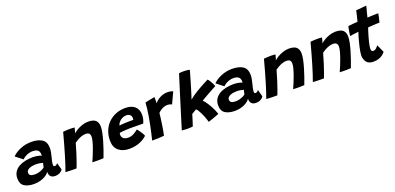

<svg xmlns="http://www.w3.org/2000/svg" viewBox="6 -1639 5302 2576"><g transform="rotate(-20 2657.0 -350.5)"><path d="M194.8 8.6Q109.2 8.6 57.6 -24.6Q5.9 -57.8 5.9 -135.5Q5.9 -191.1 30.6 -229.6Q55.4 -268.1 97.2 -291.6Q139.1 -315 191.2 -325.6Q243.2 -336.2 298.1 -336.2Q324 -336.2 349.2 -332.4Q374.4 -328.5 393.4 -322.9Q412.5 -317.4 418.9 -312.2Q419.9 -320.8 419.2 -335.9Q418.6 -351 414.5 -362Q407.4 -387.4 383.6 -399.9Q359.8 -412.5 320.1 -412.5Q291.9 -412.5 263.2 -403.6Q234.5 -394.6 211.1 -380.2Q187.6 -365.9 173.5 -349.8L72.9 -428.6Q119.2 -475.8 192.7 -505.6Q266.1 -535.4 346.4 -535.4Q444.6 -535.4 500.6 -498.2Q556.5 -461.1 556.5 -372.6Q556.5 -346.2 551.1 -315.9Q545.6 -285.5 537.5 -255.8Q529.4 -226 523.1 -197.2Q516.9 -168.5 516.9 -145.9Q516.9 -131.9 521.8 -127.4Q526.6 -122.9 535.8 -122.9Q549.1 -122.9 559.6 -130.1Q570 -137.2 577.8 -150.4L605.2 -50.1Q593.2 -27 564.4 -11.4Q535.5 4.1 496.4 4.1Q454.9 4.1 433.6 -18.3Q412.4 -40.8 412.4 -85.2Q399.9 -62.5 368.5 -40.9Q337.1 -19.2 292.6 -5.3Q248 8.6 194.8 8.6ZM250.9 -108.9Q274.6 -108.9 301.2 -115.6Q327.8 -122.2 351.1 -133.2Q374.5 -144.1 388.2 -156.9Q391.4 -172.5 395 -188.9Q398.6 -205.2 402.1 -217Q392.1 -221.4 362.9 -226.6Q333.8 -231.9 300 -231.9Q277.5 -231.9 254.1 -227.8Q230.8 -223.8 210.9 -215.2Q191.1 -206.6 179 -193.2Q166.9 -179.9 166.9 -161.6Q166.9 -133.8 186.6 -121.3Q206.4 -108.9 250.9 -108.9Z M799 6.8Q783.6 6.9 761.6 6.8Q739.6 6.6 717.1 6.2Q698.9 5.5 674.9 4.4Q651 3.2 641.8 2.4Q657.5 -39.2 674.9 -92.2Q692.4 -145.2 711.6 -209.8Q730.9 -274.4 752.6 -351Q774.2 -427.6 797.9 -516.5Q817.6 -519 844.2 -520.6Q870.9 -522.1 897.1 -522.1Q915.8 -522.1 932.9 -521.2Q950.1 -520.2 962.5 -518.1Q961.6 -513.6 957.9 -499.3Q954.2 -485 949.7 -468.6Q945.1 -452.1 941.2 -440.4Q958.8 -459.2 993.8 -480.2Q1028.9 -501.1 1072.1 -515.6Q1115.2 -530 1156.5 -530Q1232.6 -530 1264.9 -499.3Q1297.1 -468.6 1297.1 -407.8Q1297.1 -372.6 1286.8 -322.6Q1276.4 -272.6 1259.8 -215.7Q1243.1 -158.8 1223.6 -102.4Q1204.1 -46 1185.6 1.5Q1174.9 2.5 1153.3 3.3Q1131.8 4.1 1107.6 4.1Q1082 4.1 1059.2 3.4Q1036.5 2.6 1026 1.5Q1040.6 -29.6 1059.1 -74.2Q1077.5 -118.8 1094.8 -166.8Q1112 -214.8 1123.1 -257.2Q1134.2 -299.8 1134.2 -326.5Q1134.2 -355 1119.8 -370.9Q1105.4 -386.8 1070.4 -386.8Q1040.9 -386.8 1010.6 -376.4Q980.2 -366.1 953.4 -351Q926.5 -335.9 906.6 -321.1Q884.9 -242.1 864.2 -178.4Q843.6 -114.6 827 -67.9Q810.4 -21.2 799 6.8Z M1811.8 -90.2Q1793.6 -73.2 1769.1 -56.7Q1744.5 -40.1 1713.1 -26.8Q1681.8 -13.5 1642.9 -5.4Q1604 2.6 1557.2 2.6Q1462.1 2.6 1404.8 -46.4Q1347.4 -95.4 1347.4 -188.5Q1347.4 -266.8 1373.5 -330Q1399.6 -393.2 1446 -438.4Q1492.4 -483.6 1554.1 -508Q1615.8 -532.4 1687.4 -532.4Q1775.8 -532.4 1823.8 -489.4Q1871.9 -446.5 1871.9 -369.2Q1871.9 -340.1 1864.9 -309.4Q1857.9 -278.8 1844.6 -252.5Q1837.8 -252.9 1813.2 -253.2Q1788.6 -253.5 1757.2 -253.8Q1725.8 -254.1 1697.9 -254.3Q1670 -254.5 1656.5 -254.2Q1628.4 -254 1599.3 -252.2Q1570.2 -250.5 1546 -248.1Q1521.8 -245.6 1506.9 -243Q1502.5 -231.1 1502.5 -212.6Q1502.5 -191.1 1514.3 -175.5Q1526.1 -159.9 1546.6 -151.7Q1567 -143.5 1592.9 -143.5Q1616 -143.5 1636.2 -149.1Q1656.5 -154.8 1674.1 -164.2Q1691.8 -173.8 1707.6 -185Q1723.5 -196.2 1737.9 -207.4Q1740.4 -204.9 1750.5 -192.2Q1760.6 -179.5 1773.2 -161.4Q1785.9 -143.2 1796.9 -124.3Q1807.9 -105.4 1811.8 -90.2ZM1536.1 -336.2Q1547.9 -338.1 1566.9 -340Q1586 -341.9 1610.6 -343.3Q1635.2 -344.8 1663.5 -345Q1679.8 -345.2 1695.2 -345.2Q1710.6 -345.1 1721.9 -345.1Q1733.2 -345 1736.9 -344.6Q1738.6 -351 1739.3 -358.4Q1740 -365.9 1740 -372.9Q1739.6 -389.6 1731.8 -403.6Q1723.9 -417.6 1708.2 -426.1Q1692.5 -434.6 1668.2 -434.6Q1636.2 -434.6 1608.3 -420.6Q1580.4 -406.5 1561.5 -384Q1542.6 -361.5 1536.1 -336.2Z M2107 -447.9Q2124.5 -470.5 2153.4 -491.1Q2182.2 -511.6 2217.6 -524.6Q2252.9 -537.6 2289.8 -537.6Q2313.6 -537.6 2337.9 -532.8Q2362.2 -528 2370.9 -521L2297.1 -362Q2287.2 -366.4 2271.4 -371.8Q2255.5 -377.2 2233.1 -377.2Q2209.9 -377.2 2186.1 -369.2Q2162.2 -361.2 2140.1 -346.9Q2117.9 -332.6 2098.8 -313.4Q2095.9 -284 2090 -239.4Q2084.1 -194.8 2076.9 -147.4Q2069.8 -100.1 2062.8 -61.4Q2055.9 -22.6 2051.1 -4.2Q2014.8 0.2 1968.4 1.6Q1922.1 3 1879.8 2.8Q1890.6 -40.4 1902.9 -94.1Q1915.2 -147.9 1926.8 -205.9Q1938.2 -264 1947.8 -320.3Q1957.4 -376.6 1963.3 -425.1Q1969.2 -473.6 1970 -507.6Q1995.6 -514.4 2025.3 -520.4Q2055 -526.4 2078.5 -530.2Q2102 -534.1 2108.8 -534.5Q2108.8 -517 2108.4 -489.8Q2108 -462.6 2107 -447.9Z M2678.8 25.6Q2675.6 10.6 2667.7 -13.1Q2659.8 -36.9 2648.7 -64.1Q2637.6 -91.4 2624.9 -117.1Q2612.2 -142.9 2599.6 -162.4Q2586.9 -181.9 2575.4 -189.9Q2569.6 -186.5 2559.4 -180.4Q2549.1 -174.4 2538.1 -167.6Q2527.1 -160.8 2518.6 -155.5Q2510.1 -150.2 2507 -148Q2500.9 -126.5 2493.6 -102.9Q2486.4 -79.4 2479.2 -57.2Q2472.1 -35 2466.1 -16.8Q2460.1 1.4 2456.2 11.9Q2437 13.9 2418.1 15Q2399.1 16.1 2381 16.1Q2356.9 16.1 2335.9 14.4Q2314.9 12.8 2299.6 11Q2307.5 -14 2321.9 -60.6Q2336.2 -107.1 2354.9 -167.7Q2373.6 -228.2 2394.4 -295.6Q2415.1 -363 2435.9 -429.6Q2456.8 -496.1 2475.1 -555.2Q2493.4 -614.2 2507.3 -658.2Q2521.2 -702.2 2528.1 -723.6Q2545 -725.1 2562 -726.1Q2579 -727 2595.6 -727Q2619.2 -727 2640.8 -724.5Q2662.4 -722 2679.8 -716.2Q2665.6 -666.1 2649.2 -609.8Q2632.8 -553.5 2616.6 -499.6Q2600.4 -445.8 2586.7 -401.9Q2573 -358 2564.4 -332.8Q2584.8 -351.6 2613 -371.5Q2641.2 -391.4 2673.6 -411Q2706 -430.6 2739.1 -449.1Q2772.2 -467.5 2802.8 -483.4Q2833.4 -499.4 2858 -512.1Q2869.4 -502.5 2883.4 -480.2Q2897.4 -458 2909.4 -434.2Q2921.4 -410.4 2926.2 -395.5Q2903 -383 2871.3 -365.6Q2839.6 -348.2 2806.4 -329.8Q2773.1 -311.4 2744.9 -295Q2716.8 -278.6 2700 -268.5Q2710.6 -259.8 2724.4 -242.4Q2738.2 -225 2753.5 -201.4Q2768.8 -177.9 2784.1 -150Q2799.5 -122.1 2813.2 -91.9Q2826.9 -61.8 2837 -31.2Q2828.4 -26.5 2807.1 -18.3Q2785.9 -10.1 2760.4 -1.1Q2734.9 8 2712.3 15.5Q2689.8 23 2678.8 25.6Z M3061.8 8.6Q2976.2 8.6 2924.6 -24.6Q2872.9 -57.8 2872.9 -135.5Q2872.9 -191.1 2897.6 -229.6Q2922.4 -268.1 2964.2 -291.6Q3006.1 -315 3058.2 -325.6Q3110.2 -336.2 3165.1 -336.2Q3191 -336.2 3216.2 -332.4Q3241.4 -328.5 3260.4 -322.9Q3279.5 -317.4 3285.9 -312.2Q3286.9 -320.8 3286.2 -335.9Q3285.6 -351 3281.5 -362Q3274.4 -387.4 3250.6 -399.9Q3226.8 -412.5 3187.1 -412.5Q3158.9 -412.5 3130.2 -403.6Q3101.5 -394.6 3078.1 -380.2Q3054.6 -365.9 3040.5 -349.8L2939.9 -428.6Q2986.2 -475.8 3059.7 -505.6Q3133.1 -535.4 3213.4 -535.4Q3311.6 -535.4 3367.6 -498.2Q3423.5 -461.1 3423.5 -372.6Q3423.5 -346.2 3418.1 -315.9Q3412.6 -285.5 3404.5 -255.8Q3396.4 -226 3390.1 -197.2Q3383.9 -168.5 3383.9 -145.9Q3383.9 -131.9 3388.8 -127.4Q3393.6 -122.9 3402.8 -122.9Q3416.1 -122.9 3426.6 -130.1Q3437 -137.2 3444.8 -150.4L3472.2 -50.1Q3460.2 -27 3431.4 -11.4Q3402.5 4.1 3363.4 4.1Q3321.9 4.1 3300.6 -18.3Q3279.4 -40.8 3279.4 -85.2Q3266.9 -62.5 3235.5 -40.9Q3204.1 -19.2 3159.6 -5.3Q3115 8.6 3061.8 8.6ZM3117.9 -108.9Q3141.6 -108.9 3168.2 -115.6Q3194.8 -122.2 3218.1 -133.2Q3241.5 -144.1 3255.2 -156.9Q3258.4 -172.5 3262 -188.9Q3265.6 -205.2 3269.1 -217Q3259.1 -221.4 3229.9 -226.6Q3200.8 -231.9 3167 -231.9Q3144.5 -231.9 3121.1 -227.8Q3097.8 -223.8 3077.9 -215.2Q3058.1 -206.6 3046 -193.2Q3033.9 -179.9 3033.9 -161.6Q3033.9 -133.8 3053.6 -121.3Q3073.4 -108.9 3117.9 -108.9Z M3666 6.8Q3650.6 6.9 3628.6 6.8Q3606.6 6.6 3584.1 6.2Q3565.9 5.5 3541.9 4.4Q3518 3.2 3508.8 2.4Q3524.5 -39.2 3541.9 -92.2Q3559.4 -145.2 3578.6 -209.8Q3597.9 -274.4 3619.6 -351Q3641.2 -427.6 3664.9 -516.5Q3684.6 -519 3711.2 -520.6Q3737.9 -522.1 3764.1 -522.1Q3782.8 -522.1 3799.9 -521.2Q3817.1 -520.2 3829.5 -518.1Q3828.6 -513.6 3824.9 -499.3Q3821.2 -485 3816.7 -468.6Q3812.1 -452.1 3808.2 -440.4Q3825.8 -459.2 3860.8 -480.2Q3895.9 -501.1 3939.1 -515.6Q3982.2 -530 4023.5 -530Q4099.6 -530 4131.9 -499.3Q4164.1 -468.6 4164.1 -407.8Q4164.1 -372.6 4153.8 -322.6Q4143.4 -272.6 4126.8 -215.7Q4110.1 -158.8 4090.6 -102.4Q4071.1 -46 4052.6 1.5Q4041.9 2.5 4020.3 3.3Q3998.8 4.1 3974.6 4.1Q3949 4.1 3926.2 3.4Q3903.5 2.6 3893 1.5Q3907.6 -29.6 3926.1 -74.2Q3944.5 -118.8 3961.8 -166.8Q3979 -214.8 3990.1 -257.2Q4001.2 -299.8 4001.2 -326.5Q4001.2 -355 3986.8 -370.9Q3972.4 -386.8 3937.4 -386.8Q3907.9 -386.8 3877.6 -376.4Q3847.2 -366.1 3820.4 -351Q3793.5 -335.9 3773.6 -321.1Q3751.9 -242.1 3731.2 -178.4Q3710.6 -114.6 3694 -67.9Q3677.4 -21.2 3666 6.8Z M4331 6.8Q4315.6 6.9 4293.6 6.8Q4271.6 6.6 4249.1 6.2Q4230.9 5.5 4206.9 4.4Q4183 3.2 4173.8 2.4Q4189.5 -39.2 4206.9 -92.2Q4224.4 -145.2 4243.6 -209.8Q4262.9 -274.4 4284.6 -351Q4306.2 -427.6 4329.9 -516.5Q4349.6 -519 4376.2 -520.6Q4402.9 -522.1 4429.1 -522.1Q4447.8 -522.1 4464.9 -521.2Q4482.1 -520.2 4494.5 -518.1Q4493.6 -513.6 4489.9 -499.3Q4486.2 -485 4481.7 -468.6Q4477.1 -452.1 4473.2 -440.4Q4490.8 -459.2 4525.8 -480.2Q4560.9 -501.1 4604.1 -515.6Q4647.2 -530 4688.5 -530Q4764.6 -530 4796.9 -499.3Q4829.1 -468.6 4829.1 -407.8Q4829.1 -372.6 4818.8 -322.6Q4808.4 -272.6 4791.8 -215.7Q4775.1 -158.8 4755.6 -102.4Q4736.1 -46 4717.6 1.5Q4706.9 2.5 4685.3 3.3Q4663.8 4.1 4639.6 4.1Q4614 4.1 4591.2 3.4Q4568.5 2.6 4558 1.5Q4572.6 -29.6 4591.1 -74.2Q4609.5 -118.8 4626.8 -166.8Q4644 -214.8 4655.1 -257.2Q4666.2 -299.8 4666.2 -326.5Q4666.2 -355 4651.8 -370.9Q4637.4 -386.8 4602.4 -386.8Q4572.9 -386.8 4542.6 -376.4Q4512.2 -366.1 4485.4 -351Q4458.5 -335.9 4438.6 -321.1Q4416.9 -242.1 4396.2 -178.4Q4375.6 -114.6 4359 -67.9Q4342.4 -21.2 4331 6.8Z M5205 -54.1Q5191 -35.9 5168.4 -17.8Q5145.8 0.2 5112.4 12.1Q5079.1 24 5033.1 24Q4965.8 24 4936 -14.9Q4906.2 -53.8 4906.2 -109.8Q4906.2 -128.8 4911.1 -159.1Q4916 -189.5 4923.9 -225.2Q4931.9 -261 4941.5 -297.6Q4951.1 -334.2 4961 -366.9Q4970.9 -399.6 4979.2 -423Q4939 -419 4904 -414.1Q4869 -409.2 4855.6 -406.4Q4857.9 -434.2 4863 -463.3Q4868.1 -492.4 4872.9 -513.9Q4877.6 -535.4 4879 -540.6Q4909.2 -544.4 4943.1 -547.6Q4976.9 -550.8 5013.4 -552.5Q5018.9 -572.6 5024.4 -594.1Q5030 -615.5 5034.6 -635.9Q5039.2 -654.6 5043.3 -673.4Q5047.4 -692.1 5049.6 -703.4L5198.4 -716.6Q5197.6 -713.2 5194.5 -700.9Q5191.4 -688.5 5186.8 -670.4Q5182.1 -652.4 5176.5 -631.5Q5172.5 -616.1 5167.9 -597.9Q5163.2 -579.6 5158.5 -559.9Q5175.1 -560.9 5197.5 -562Q5219.9 -563.1 5233.1 -563.5Q5254.6 -564.6 5271.5 -564.8Q5288.4 -565 5299.7 -564.9Q5311 -564.8 5314.5 -564.6Q5311.5 -540.9 5303.2 -505.1Q5294.9 -469.4 5287.1 -441.8Q5282.1 -441.9 5254.1 -441.1Q5226.1 -440.4 5199.6 -438.5Q5181.6 -437.4 5160.3 -435.8Q5139 -434.2 5121.9 -433.1Q5113.9 -410 5104.3 -380Q5094.8 -350 5085.4 -317.2Q5076 -284.4 5068.3 -253.2Q5060.6 -222.1 5055.9 -196.8Q5051.2 -171.4 5051.2 -156.1Q5051.2 -136.1 5057.3 -124.8Q5063.4 -113.5 5082.6 -113.5Q5098.5 -113.5 5111.9 -122.3Q5125.2 -131.1 5135.8 -143.2Q5146.4 -155.2 5153.9 -165.5Q5156.6 -161.2 5164.1 -145.2Q5171.6 -129.2 5180.4 -109.6Q5189.1 -90 5196.1 -74.2Q5203 -58.4 5205 -54.1Z"/></g></svg>

Font: Grandstander Thin
Style: Italic
Weight: 100
Italic angle: -15°
Designer: Tyler Finck
Foundry: Etcetera Type Co
Version: Version 1.200